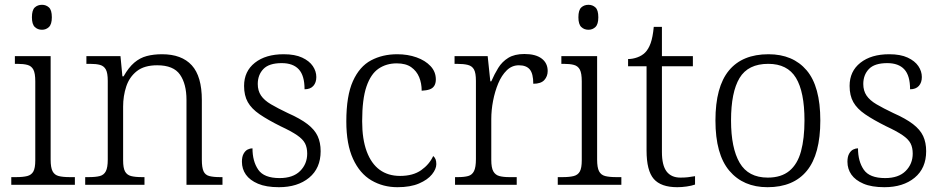

<svg xmlns="http://www.w3.org/2000/svg" viewBox="-20 -770 3927 800"><path d="M27 0V-32H47Q76 -32 93.5 -36.5Q111 -41 119 -55.5Q127 -70 127 -102V-431Q127 -465 119 -480Q111 -495 94.5 -499.5Q78 -504 52 -504H42V-536H191V-105Q191 -72 199 -56.5Q207 -41 224.5 -36.5Q242 -32 271 -32H292V0ZM155 -646Q137 -646 125 -657.5Q113 -669 113 -698Q113 -728 125 -739Q137 -750 155 -750Q172 -750 184 -739Q196 -728 196 -698Q196 -669 184 -657.5Q172 -646 155 -646Z M335 0V-32H349Q379 -32 396 -36.5Q413 -41 421 -56.5Q429 -72 429 -105V-433Q429 -466 421 -480.5Q413 -495 397 -499.5Q381 -504 355 -504H340V-536H482L490 -452H495Q516 -489 539.5 -509Q563 -529 591.5 -536.5Q620 -544 655 -544Q737 -544 779 -498Q821 -452 821 -353V-105Q821 -72 828 -56.5Q835 -41 852 -36.5Q869 -32 897 -32H907V0H757V-354Q757 -420 730 -459Q703 -498 635 -498Q581 -498 550 -473.5Q519 -449 506 -409.5Q493 -370 493 -326V-102Q493 -70 501 -55.5Q509 -41 526 -36.5Q543 -32 572 -32H582V0Z M1142 10Q1089 10 1055 -4.5Q1021 -19 1004.5 -42.5Q988 -66 988 -96Q988 -117 995 -129.5Q1002 -142 1012 -147Q1022 -152 1032 -152Q1032 -98 1056 -63Q1080 -28 1145 -28Q1201 -28 1230.5 -57.5Q1260 -87 1260 -130Q1260 -155 1251 -172.5Q1242 -190 1218 -206.5Q1194 -223 1149 -244Q1095 -271 1061.5 -294Q1028 -317 1012.5 -344.5Q997 -372 997 -412Q997 -473 1042 -508.5Q1087 -544 1162 -544Q1209 -544 1239 -530Q1269 -516 1283.5 -494.5Q1298 -473 1298 -449Q1298 -426 1285.5 -412Q1273 -398 1249 -398Q1249 -455 1225 -481Q1201 -507 1154 -507Q1101 -507 1077.5 -482.5Q1054 -458 1054 -420Q1054 -392 1067.5 -372Q1081 -352 1109 -335.5Q1137 -319 1179 -299Q1231 -276 1261 -253Q1291 -230 1303.5 -203Q1316 -176 1316 -140Q1316 -69 1268 -29.5Q1220 10 1142 10Z M1636 10Q1576 10 1527.5 -18.5Q1479 -47 1451 -108Q1423 -169 1423 -264Q1423 -371 1450.5 -432Q1478 -493 1526 -518.5Q1574 -544 1635 -544Q1679 -544 1715.5 -531Q1752 -518 1774 -494.5Q1796 -471 1796 -439Q1796 -423 1789.5 -412.5Q1783 -402 1770 -397.5Q1757 -393 1737 -392Q1737 -423 1726.5 -448.5Q1716 -474 1693.5 -490Q1671 -506 1633 -506Q1590 -506 1557.5 -484Q1525 -462 1507 -409.5Q1489 -357 1489 -265Q1489 -190 1508 -139Q1527 -88 1562 -62.5Q1597 -37 1647 -37Q1701 -37 1735 -61Q1769 -85 1785 -120Q1792 -114 1795 -106Q1798 -98 1798 -86Q1798 -66 1780 -43.5Q1762 -21 1726 -5.5Q1690 10 1636 10Z M1876 0V-32H1888Q1914 -32 1930.5 -36.5Q1947 -41 1955 -57Q1963 -73 1963 -107V-433Q1963 -466 1955 -480.5Q1947 -495 1929.5 -499.5Q1912 -504 1883 -504H1874V-536H2012L2023 -431H2027Q2040 -461 2056 -487Q2072 -513 2098 -529Q2124 -545 2165 -545Q2212 -545 2237 -526Q2262 -507 2262 -474Q2262 -452 2248 -436.5Q2234 -421 2202 -421Q2202 -463 2187.5 -480.5Q2173 -498 2142 -498Q2113 -498 2091.5 -477Q2070 -456 2056 -422.5Q2042 -389 2034.5 -350Q2027 -311 2027 -274V-104Q2027 -71 2035.5 -56Q2044 -41 2060.5 -36.5Q2077 -32 2102 -32H2133V0Z M2304 0V-32H2324Q2353 -32 2370.5 -36.5Q2388 -41 2396 -55.5Q2404 -70 2404 -102V-431Q2404 -465 2396 -480Q2388 -495 2371.5 -499.5Q2355 -504 2329 -504H2319V-536H2468V-105Q2468 -72 2476 -56.5Q2484 -41 2501.5 -36.5Q2519 -32 2548 -32H2569V0ZM2432 -646Q2414 -646 2402 -657.5Q2390 -669 2390 -698Q2390 -728 2402 -739Q2414 -750 2432 -750Q2449 -750 2461 -739Q2473 -728 2473 -698Q2473 -669 2461 -657.5Q2449 -646 2432 -646Z M2802 10Q2734 10 2704 -24.5Q2674 -59 2674 -143V-494H2597V-524Q2616 -524 2635.5 -531Q2655 -538 2668 -551Q2682 -565 2691 -590Q2700 -615 2704 -658H2738V-536H2867V-494H2738V-137Q2738 -81 2757.5 -55.5Q2777 -30 2815 -30Q2832 -30 2846 -31.5Q2860 -33 2876 -36V-1Q2862 4 2841.5 7Q2821 10 2802 10Z M3178 10Q3077 10 3019 -58.5Q2961 -127 2961 -268Q2961 -408 3017 -476Q3073 -544 3182 -544Q3284 -544 3341 -477Q3398 -410 3398 -268Q3398 -127 3342 -58.5Q3286 10 3178 10ZM3179 -30Q3235 -30 3269 -58Q3303 -86 3317.5 -139.5Q3332 -193 3332 -268Q3332 -387 3296.5 -445.5Q3261 -504 3181 -504Q3097 -504 3061.5 -445Q3026 -386 3026 -268Q3026 -153 3062 -91.5Q3098 -30 3179 -30Z M3665 10Q3612 10 3578 -4.5Q3544 -19 3527.5 -42.5Q3511 -66 3511 -96Q3511 -117 3518 -129.5Q3525 -142 3535 -147Q3545 -152 3555 -152Q3555 -98 3579 -63Q3603 -28 3668 -28Q3724 -28 3753.5 -57.5Q3783 -87 3783 -130Q3783 -155 3774 -172.5Q3765 -190 3741 -206.5Q3717 -223 3672 -244Q3618 -271 3584.5 -294Q3551 -317 3535.5 -344.5Q3520 -372 3520 -412Q3520 -473 3565 -508.5Q3610 -544 3685 -544Q3732 -544 3762 -530Q3792 -516 3806.5 -494.5Q3821 -473 3821 -449Q3821 -426 3808.5 -412Q3796 -398 3772 -398Q3772 -455 3748 -481Q3724 -507 3677 -507Q3624 -507 3600.5 -482.5Q3577 -458 3577 -420Q3577 -392 3590.5 -372Q3604 -352 3632 -335.5Q3660 -319 3702 -299Q3754 -276 3784 -253Q3814 -230 3826.5 -203Q3839 -176 3839 -140Q3839 -69 3791 -29.5Q3743 10 3665 10Z"/></svg>

Font: Noto Serif Kannada Light
Style: Regular
Weight: 300
Version: Version 2.003